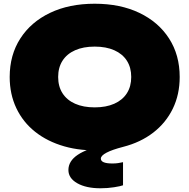

<svg xmlns="http://www.w3.org/2000/svg" viewBox="-20 -788 1016 1030"><path d="M640 206Q627 211 592 216.5Q557 222 519 222Q442 222 394.5 195Q347 168 347 124Q347 76 397 42.5Q447 9 541 -10L526 18Q415 23 324.5 -3Q234 -29 168.5 -81Q103 -133 67.5 -208Q32 -283 32 -375Q32 -493 89 -581.5Q146 -670 248.5 -719Q351 -768 488 -768Q625 -768 727.5 -719Q830 -670 887 -581.5Q944 -493 944 -375Q944 -281 907 -205Q870 -129 802 -76.5Q734 -24 640 0Q582 15 551.5 31Q521 47 521 63Q521 89 583 89Q600 89 613.5 87Q627 85 640 82ZM292 -375Q292 -324 315.5 -287.5Q339 -251 383 -231.5Q427 -212 488 -212Q549 -212 593 -231.5Q637 -251 660.5 -287.5Q684 -324 684 -375Q684 -426 660.5 -462.5Q637 -499 593 -518.5Q549 -538 488 -538Q427 -538 383 -518.5Q339 -499 315.5 -462.5Q292 -426 292 -375Z"/></svg>

Font: Unbounded Black
Style: Regular
Weight: 900
Designer: Luke Prowse, Jean-Baptiste Morizot, Fátima Lázaro, Florian Runge
Foundry: NaN
Version: Version 1.701;gftools[0.9.28.dev5+ged2979d]